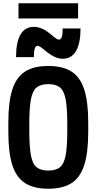

<svg xmlns="http://www.w3.org/2000/svg" viewBox="-20 -1143 590 1173"><path d="M275 10Q187 10 133.5 -24Q80 -58 55.5 -134Q31 -210 31 -335V-395Q31 -521 55.5 -596.5Q80 -672 133.5 -706Q187 -740 275 -740Q363 -740 416.5 -706Q470 -672 494.5 -596.5Q519 -521 519 -395V-335Q519 -210 494.5 -134Q470 -58 416.5 -24Q363 10 275 10ZM275 -101Q321 -101 346 -121Q371 -141 381 -193.5Q391 -246 391 -344V-386Q391 -484 381 -536.5Q371 -589 346 -609Q321 -629 275 -629Q229 -629 204 -609Q179 -589 169 -536.5Q159 -484 159 -386V-344Q159 -246 169 -193.5Q179 -141 204 -121Q229 -101 275 -101ZM363 -784Q339 -784 313 -796Q287 -808 252 -837Q237 -850 226.5 -856.5Q216 -863 210 -863Q198 -863 192.5 -846.5Q187 -830 187 -794H78Q78 -886 105.5 -932.5Q133 -979 187 -979Q211 -979 237 -968Q263 -957 298 -927Q313 -914 323.5 -907.5Q334 -901 340 -901Q352 -901 357.5 -917.5Q363 -934 363 -969H472Q472 -879 444.5 -831.5Q417 -784 363 -784ZM93 -1030V-1123H457V-1030Z"/></svg>

Font: M PLUS Code Latin SemiExpanded SemiBold
Style: Regular
Weight: 600
Width: 6
Designer: Coji Morishita
Foundry: UNDERFOREST DESIGN
Version: Version 1.002; ttfautohint (v1.8.3)